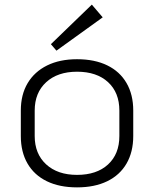

<svg xmlns="http://www.w3.org/2000/svg" viewBox="-20 -803 666 830"><path d="M313 7Q237 7 182.5 -19.5Q128 -46 99 -96Q70 -146 70 -215V-325Q70 -394 99.5 -443.5Q129 -493 183.5 -520Q238 -547 313 -547Q389 -547 443.5 -520.5Q498 -494 527 -444Q556 -394 556 -325V-215Q556 -146 527 -96Q498 -46 443.5 -19.5Q389 7 313 7ZM313 -47Q398 -47 447 -92Q496 -137 496 -215V-325Q496 -403 447 -448Q398 -493 313 -493Q229 -493 179.5 -447.5Q130 -402 130 -325V-215Q130 -138 179.5 -92.5Q229 -47 313 -47ZM424 -728 224 -584 200 -612 377 -783Z"/></svg>

Font: Pathway Extreme 8pt Thin
Style: Regular
Weight: 100
Version: Version 1.001;gftools[0.9.26]